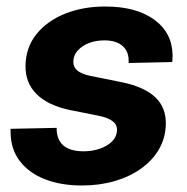

<svg xmlns="http://www.w3.org/2000/svg" viewBox="-20 -552 569 584"><path d="M229.5 12.2Q165.5 12.2 116.7 -6.8Q67.9 -25.9 40.3 -62Q12.7 -98.1 12.2 -149.4Q12.2 -151.9 12.2 -154.5Q12.2 -157.2 12.2 -160.2L152.3 -163.1Q151.9 -127.9 172.4 -109.9Q192.9 -91.8 234.4 -91.8Q261.2 -91.8 284.2 -99.9Q307.1 -107.9 321.3 -122.3Q335.4 -136.7 335.9 -155.8Q336.4 -172.9 322.8 -183.3Q309.1 -193.8 281.2 -199.7L192.9 -217.3Q125.5 -231.4 91.1 -265.9Q56.6 -300.3 57.6 -353Q58.6 -407.7 90.8 -448Q123 -488.3 177.7 -510.3Q232.4 -532.2 300.3 -532.2Q393.6 -532.2 448.5 -492.7Q503.4 -453.1 504.9 -385.7Q504.9 -380.4 504.6 -374.8Q504.4 -369.1 503.9 -363.3L371.1 -360.4Q373.5 -393.1 354 -411.1Q334.5 -429.2 297.4 -429.2Q271.5 -429.2 250.2 -420.9Q229 -412.6 216.1 -397.9Q203.1 -383.3 203.1 -364.7Q202.6 -348.1 215.1 -337.6Q227.5 -327.1 254.4 -321.3L349.1 -302.2Q418.5 -288.1 451.9 -256.6Q485.4 -225.1 484.4 -174.3Q483.4 -132.3 463.6 -98.1Q443.8 -64 408.9 -39.1Q374 -14.2 328.1 -1Q282.2 12.2 229.5 12.2Z"/></svg>

Font: Inter 28pt
Style: Bold Italic
Weight: 700
Italic angle: -9.3988°
Designer: Rasmus Andersson
Foundry: rsms
Version: Version 4.001;git-66647c0bb